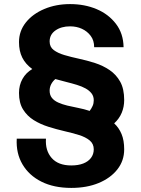

<svg xmlns="http://www.w3.org/2000/svg" viewBox="-20 -730 690 940"><path d="M329 190Q244 190 183 159.5Q122 129 90 74.5Q58 20 62 -51H205Q201 7 233 43.5Q265 80 329 80Q363 80 387.5 70.5Q412 61 425.5 43Q439 25 439 1Q439 -26 419 -42.5Q399 -59 366.5 -69Q334 -79 295 -88Q256 -97 216.5 -109.5Q177 -122 145 -142Q113 -162 93 -194Q73 -226 73 -275Q73 -313 90 -343.5Q107 -374 138 -392Q105 -416 89 -448Q73 -480 73 -524Q73 -578 106.5 -620Q140 -662 197 -686Q254 -710 323 -710Q394 -710 452.5 -685.5Q511 -661 547.5 -613.5Q584 -566 585 -499H441Q441 -532 424 -554.5Q407 -577 381 -589Q355 -601 323 -601Q280 -601 251.5 -581Q223 -561 223 -527Q223 -500 243 -485Q263 -470 295 -460.5Q327 -451 366.5 -442.5Q406 -434 445 -421.5Q484 -409 516.5 -387Q549 -365 568.5 -330Q588 -295 588 -240Q588 -207 576 -178Q564 -149 539 -126Q562 -105 575 -74Q588 -43 588 1Q588 57 554.5 99.5Q521 142 463 166Q405 190 329 190ZM419 -187Q428 -199 433.5 -211.5Q439 -224 439 -239Q439 -259 428 -273Q417 -287 399 -297Q381 -307 356.5 -314.5Q332 -322 305.5 -328.5Q279 -335 251 -343Q238 -332 230.5 -317.5Q223 -303 223 -286Q223 -265 234 -251Q245 -237 265 -228Q285 -219 310 -213Q335 -207 363.5 -201.5Q392 -196 419 -187Z"/></svg>

Font: Azeret Mono SemiBold
Style: Regular
Weight: 600
Designer: Martin Vácha
Foundry: Displaay
Version: Version 1.002